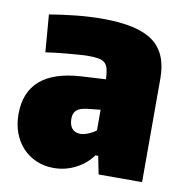

<svg xmlns="http://www.w3.org/2000/svg" viewBox="-67 -613 662 683"><g transform="rotate(10 264.0 -271.5)"><path d="M170 5Q135 5 106.5 -7.5Q78 -20 57.5 -42Q37 -64 25.5 -94.5Q14 -125 14 -162Q14 -321 210 -333L299 -338Q298 -361 294.5 -375Q291 -389 282.5 -396.5Q274 -404 259.5 -406.5Q245 -409 221 -409Q210 -409 190 -407.5Q170 -406 147 -404Q124 -402 103 -399.5Q82 -397 70 -395L59 -530Q107 -538 155.5 -543Q204 -548 251 -548Q377 -548 433 -507Q489 -466 489 -375V0H332L319 -65H309Q286 -33 249 -14Q212 5 170 5ZM243 -131Q254 -131 269.5 -137Q285 -143 299 -153V-228L252 -223Q225 -220 213.5 -209.5Q202 -199 202 -179Q202 -156 212.5 -143.5Q223 -131 243 -131Z"/></g></svg>

Font: Encode Sans Compressed
Style: Black
Weight: 900
Designer: Pablo Impallari, Andres Torresi
Foundry: Pablo Impallari, Andres Torresi
Version: Version 1.000; ttfautohint (v1.00) -l 8 -r 50 -G 200 -x 14 -